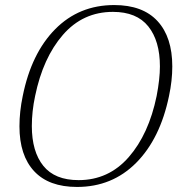

<svg xmlns="http://www.w3.org/2000/svg" viewBox="-20 -730 702 760"><path d="M57 -230Q57 -288 70 -350Q104 -519 198.5 -614.5Q293 -710 432 -710Q545 -710 603.5 -646.5Q662 -583 662 -467Q662 -411 649 -350Q614 -181 519 -85.5Q424 10 285 10Q173 10 115 -52.5Q57 -115 57 -230ZM600 -350Q613 -418 613 -467Q613 -568 567 -625.5Q521 -683 427 -683Q308 -683 229 -592Q150 -501 119 -350Q106 -289 106 -231Q106 -130 151.5 -73.5Q197 -17 291 -17Q410 -17 489.5 -108Q569 -199 600 -350Z"/></svg>

Font: Trirong ExtraLight
Style: Italic
Weight: 275
Italic angle: -12°
Designer: Katatrad Team
Foundry: CadsonDemak
Version: Version 1.003